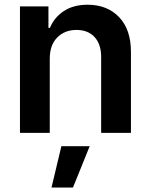

<svg xmlns="http://www.w3.org/2000/svg" viewBox="-20 -573 650 828"><path d="M194.6 -319.6V0H66.1V-545.5H188.9V-452.8H195.3Q214.1 -498.2 255.5 -525.4Q296.9 -552.6 358 -552.6Q442.5 -552.6 493.8 -498.9Q545.1 -445.3 544.7 -347.3V0H416.2V-327.4Q416.2 -382.1 388 -413Q359.7 -443.9 310 -443.9Q259.2 -443.9 226.9 -411.4Q194.6 -378.9 194.6 -319.6ZM202.1 235.8 244.7 57.5H366.8L294.7 235.8Z"/></svg>

Font: Inter Zeller Semi Bold
Style: Regular
Weight: 600
Designer: Rasmus Andersson; Joe Bland
Foundry: zeller
Version: Version 3.015;git-dec3a8cb1